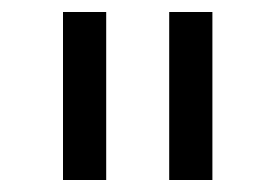

<svg xmlns="http://www.w3.org/2000/svg" viewBox="-20 -760 459 320"><path d="M85 -460V-740H157V-460ZM262 -460V-740H334V-460Z"/></svg>

Font: IBM Plex Sans Devanagari
Style: Regular
Weight: 400
Designer: Mike Abbink, Paul van der Laan, Pieter van Rosmalen, Erin McLaughlin
Foundry: Bold Monday
Version: Version 1.1